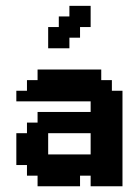

<svg xmlns="http://www.w3.org/2000/svg" viewBox="-20 -650 484 670"><path d="M148.1 -555.6H185.2V-592.6H222.2V-629.6H296.3V-555.6H259.3V-518.5H222.2V-481.5H148.1ZM37 -185.2H74.1V-222.2H111.1V-259.3H296.3V-296.3H37V-333.3H74.1V-370.4H111.1V-407.4H333.3V-370.4H370.4V-333.3H407.4V0H296.3V-37H259.3V0H111.1V-37H74.1V-74.1H37ZM148.1 -111.1H296.3V-185.2H148.1Z"/></svg>

Font: Jersey 15
Style: Regular
Weight: 400
Designer: Sarah Cadigan-Fried
Version: Version 1.001; ttfautohint (v1.8.4.7-5d5b)